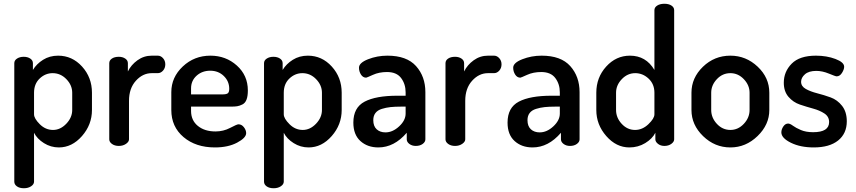

<svg xmlns="http://www.w3.org/2000/svg" viewBox="-20 -776 4552 1021"><path d="M155 -440V-404Q174 -436 209 -458Q244 -480 289 -480Q364 -480 416.5 -422Q469 -364 469 -283V-191Q469 -113 416 -52.5Q363 8 293 8Q250 8 213.5 -15Q177 -38 161 -70V190Q161 204 145.5 214.5Q130 225 107 225Q84 225 70 215Q56 205 56 190V-440Q56 -455 70.5 -464.5Q85 -474 106 -474Q127 -474 141 -464.5Q155 -455 155 -440ZM364 -191V-283Q364 -323 333 -355Q302 -387 260 -387Q221 -387 191 -358.5Q161 -330 161 -283V-168Q161 -146 191.5 -115.5Q222 -85 262 -85Q301 -85 332.5 -118Q364 -151 364 -191Z M819 -387H787Q739 -387 702.5 -346.5Q666 -306 666 -240V-35Q666 -22 650 -11Q634 0 612 0Q590 0 575.5 -10.5Q561 -21 561 -35V-440Q561 -455 575 -464.5Q589 -474 612 -474Q632 -474 646 -464.5Q660 -455 660 -440V-396Q677 -431 711 -455.5Q745 -480 787 -480H819Q835 -480 847 -466.5Q859 -453 859 -434Q859 -414 847 -400.5Q835 -387 819 -387Z M1099 -480Q1181 -480 1239.5 -427.5Q1298 -375 1298 -295Q1298 -265 1291 -246.5Q1284 -228 1269 -220.5Q1254 -213 1241 -211Q1228 -209 1207 -209H996V-186Q996 -136 1032 -106.5Q1068 -77 1126 -77Q1168 -77 1204 -96Q1240 -115 1248 -115Q1265 -115 1277 -99.5Q1289 -84 1289 -68Q1289 -43 1241 -17.5Q1193 8 1123 8Q1021 8 956 -47Q891 -102 891 -191V-286Q891 -365 952 -422.5Q1013 -480 1099 -480ZM996 -274H1162Q1184 -274 1191.5 -280Q1199 -286 1199 -304Q1199 -344 1170 -372Q1141 -400 1098 -400Q1055 -400 1025.5 -373.5Q996 -347 996 -306Z M1483 -440V-404Q1502 -436 1537 -458Q1572 -480 1617 -480Q1692 -480 1744.5 -422Q1797 -364 1797 -283V-191Q1797 -113 1744 -52.5Q1691 8 1621 8Q1578 8 1541.5 -15Q1505 -38 1489 -70V190Q1489 204 1473.5 214.5Q1458 225 1435 225Q1412 225 1398 215Q1384 205 1384 190V-440Q1384 -455 1398.5 -464.5Q1413 -474 1434 -474Q1455 -474 1469 -464.5Q1483 -455 1483 -440ZM1692 -191V-283Q1692 -323 1661 -355Q1630 -387 1588 -387Q1549 -387 1519 -358.5Q1489 -330 1489 -283V-168Q1489 -146 1519.5 -115.5Q1550 -85 1590 -85Q1629 -85 1660.5 -118Q1692 -151 1692 -191Z M2040 -480Q2143 -480 2192.5 -424.5Q2242 -369 2242 -286V-35Q2242 -21 2227.5 -10.5Q2213 0 2191 0Q2171 0 2157 -10.5Q2143 -21 2143 -35V-70Q2076 8 1992 8Q1934 8 1896.5 -26Q1859 -60 1859 -124Q1859 -204 1919 -235.5Q1979 -267 2093 -267H2137V-285Q2137 -329 2113 -361Q2089 -393 2038 -393Q1996 -393 1963 -378Q1930 -363 1927 -363Q1910 -363 1899.5 -379.5Q1889 -396 1889 -416Q1889 -442 1937.5 -461Q1986 -480 2040 -480ZM2137 -172V-209H2112Q2080 -209 2056.5 -206.5Q2033 -204 2010.5 -197Q1988 -190 1976.5 -175Q1965 -160 1965 -137Q1965 -105 1983 -88.5Q2001 -72 2030 -72Q2068 -72 2102.5 -104Q2137 -136 2137 -172Z M2607 -387H2575Q2527 -387 2490.5 -346.5Q2454 -306 2454 -240V-35Q2454 -22 2438 -11Q2422 0 2400 0Q2378 0 2363.5 -10.5Q2349 -21 2349 -35V-440Q2349 -455 2363 -464.5Q2377 -474 2400 -474Q2420 -474 2434 -464.5Q2448 -455 2448 -440V-396Q2465 -431 2499 -455.5Q2533 -480 2575 -480H2607Q2623 -480 2635 -466.5Q2647 -453 2647 -434Q2647 -414 2635 -400.5Q2623 -387 2607 -387Z M2860 -480Q2963 -480 3012.5 -424.5Q3062 -369 3062 -286V-35Q3062 -21 3047.5 -10.5Q3033 0 3011 0Q2991 0 2977 -10.5Q2963 -21 2963 -35V-70Q2896 8 2812 8Q2754 8 2716.5 -26Q2679 -60 2679 -124Q2679 -204 2739 -235.5Q2799 -267 2913 -267H2957V-285Q2957 -329 2933 -361Q2909 -393 2858 -393Q2816 -393 2783 -378Q2750 -363 2747 -363Q2730 -363 2719.5 -379.5Q2709 -396 2709 -416Q2709 -442 2757.5 -461Q2806 -480 2860 -480ZM2957 -172V-209H2932Q2900 -209 2876.5 -206.5Q2853 -204 2830.5 -197Q2808 -190 2796.5 -175Q2785 -160 2785 -137Q2785 -105 2803 -88.5Q2821 -72 2850 -72Q2888 -72 2922.5 -104Q2957 -136 2957 -172Z M3565 -722V-35Q3565 -22 3550 -11Q3535 0 3513 0Q3493 0 3479 -11Q3465 -22 3465 -35V-70Q3449 -38 3411 -15Q3373 8 3327 8Q3257 8 3204 -52.5Q3151 -113 3151 -191V-283Q3151 -364 3203.5 -422Q3256 -480 3330 -480Q3415 -480 3460 -404V-722Q3460 -737 3475 -746.5Q3490 -756 3513 -756Q3536 -756 3550.5 -746.5Q3565 -737 3565 -722ZM3256 -283V-191Q3256 -150 3286 -117.5Q3316 -85 3357 -85Q3396 -85 3428 -115.5Q3460 -146 3460 -168V-283Q3460 -329 3429 -358Q3398 -387 3358 -387Q3317 -387 3286.5 -355Q3256 -323 3256 -283Z M3864 -480Q3947 -480 4009 -421.5Q4071 -363 4071 -283V-191Q4071 -113 4008.5 -52.5Q3946 8 3864 8Q3781 8 3719 -52Q3657 -112 3657 -191V-283Q3657 -362 3718 -421Q3779 -480 3864 -480ZM3966 -191V-283Q3966 -323 3935.5 -355Q3905 -387 3864 -387Q3822 -387 3792 -355Q3762 -323 3762 -283V-191Q3762 -150 3792 -117.5Q3822 -85 3864 -85Q3905 -85 3935.5 -117.5Q3966 -150 3966 -191Z M4304 -73Q4389 -73 4389 -127Q4389 -156 4364 -172.5Q4339 -189 4304 -198.5Q4269 -208 4233.5 -220Q4198 -232 4173 -261Q4148 -290 4148 -336Q4148 -395 4190 -437.5Q4232 -480 4319 -480Q4376 -480 4422.5 -462.5Q4469 -445 4469 -421Q4469 -407 4457.5 -388.5Q4446 -370 4429 -370Q4423 -370 4388 -384.5Q4353 -399 4321 -399Q4281 -399 4260.5 -381Q4240 -363 4240 -341Q4240 -317 4265 -303Q4290 -289 4325.5 -280Q4361 -271 4397 -258Q4433 -245 4458 -213Q4483 -181 4483 -131Q4483 -66 4437 -29Q4391 8 4307 8Q4236 8 4185.5 -17Q4135 -42 4135 -72Q4135 -88 4145.5 -103.5Q4156 -119 4171 -119Q4181 -119 4196.5 -107.5Q4212 -96 4239 -84.5Q4266 -73 4304 -73Z"/></svg>

Font: AkaAcidDosis
Style: SemiBold
Weight: 600
Designer: Edgar Tolentino, Pablo Impallari, Igino Marini, Cyberella
Foundry: Edgar Tolentino, Pablo Impallari, Igino Marini, Cyberella
Version: Version 1.007